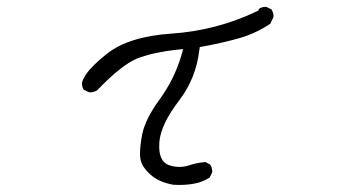

<svg xmlns="http://www.w3.org/2000/svg" viewBox="-20 -514 1040 557"><path d="M386.2 -69.3Q386.2 -61 387.2 -54.2Q390.1 -31.7 415.3 -8.5Q440.4 14.6 482.9 22Q491.7 22.5 500 22.5Q522 22.5 542 19Q566.4 15.1 588.4 1L595.2 -13.2Q595.7 -14.6 595.7 -15.6Q595.7 -27.8 589.8 -36.6L576.2 -43.9Q550.8 -42 529.8 -34.7Q515.1 -29.8 500.7 -29.8Q486.3 -29.8 472.2 -34.2Q462.9 -37.1 456.1 -43.9Q441.9 -58.1 441.9 -88.9Q441.9 -95.7 442.4 -103.5Q447.3 -154.3 500.5 -223.6Q548.8 -287.6 558.1 -367.7L559.6 -377.4Q623 -388.7 674.3 -403.3Q722.2 -417 764.2 -445.3L772.9 -463.4Q773.4 -464.8 773.4 -468.3Q773.4 -471.7 772 -476.8Q770.5 -481.9 767.6 -486.8L753.4 -493.7Q752 -494.1 751 -494.1Q739.7 -494.1 731.9 -488.8L729.5 -483.4L725.6 -481.4Q607.9 -425.3 477.5 -416.5Q353.5 -408.2 290 -357.9Q247.6 -324.2 229.5 -298.3Q221.2 -285.6 218.3 -275.9Q217.8 -273.9 217.8 -272.5Q217.8 -261.2 223.1 -253.4L237.8 -246.6Q239.3 -246.1 240.2 -246.1Q253.4 -246.1 262.7 -252.9Q322.3 -314.9 363.8 -337.4Q377 -344.7 388.7 -348.4Q400.4 -352.1 412.8 -355.5Q425.3 -358.9 438 -361.3Q463.9 -366.7 491.7 -369.6L511.2 -371.6L505.9 -352.5Q485.8 -284.2 442.4 -224.6Q401.9 -169.4 392.6 -124.5Q386.2 -91.3 386.2 -69.3Z"/></svg>

Font: NaikaiFont
Style: ExtraLight
Weight: 200
Version: Version 1.89